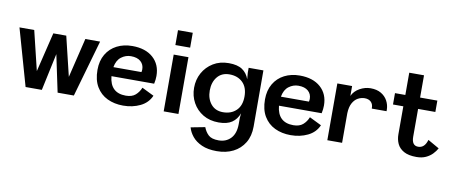

<svg xmlns="http://www.w3.org/2000/svg" viewBox="-79 -1060 3948 1665"><g transform="rotate(10 1895.0 -227.5)"><path d="M156 0 14 -500H144L228 -153L312 -500H426L510 -152L594 -500H724L581 0H438L369 -327L299 0Z M1261 -118Q1233 -53 1166 -20.5Q1099 12 1016 12Q938 12 876.5 -17.5Q815 -47 779.5 -106.5Q744 -166 744 -255Q744 -335 778 -392.5Q812 -450 871.5 -480.5Q931 -511 1007 -511Q1123 -511 1190 -451.5Q1257 -392 1257 -291Q1257 -259 1249 -222H873Q887 -77 1024 -77Q1078 -77 1108.5 -103.5Q1139 -130 1155 -170ZM1010 -422Q964 -422 925.5 -393Q887 -364 876 -302H1123Q1124 -308 1125 -314Q1126 -320 1126 -326Q1126 -369 1096 -395.5Q1066 -422 1010 -422Z M1372 0V-500H1502V0ZM1372 -584V-715H1502V-584Z M1884 260Q1805 260 1751.5 236Q1698 212 1667.5 174.5Q1637 137 1626 96L1751 72Q1766 112 1794 138.5Q1822 165 1884 165Q1950 165 1991 121.5Q2032 78 2032 -6V-58L2036 -100Q2016 -46 1973.5 -17Q1931 12 1857 12Q1778 12 1719.5 -23Q1661 -58 1628.5 -117Q1596 -176 1596 -248Q1596 -320 1628.5 -379Q1661 -438 1719.5 -474Q1778 -510 1857 -510Q1933 -510 1975.5 -481.5Q2018 -453 2037 -400L2032 -456V-500H2162L2163 -6Q2163 78 2127 137.5Q2091 197 2028.5 228.5Q1966 260 1884 260ZM1879 -415Q1811 -415 1772.5 -368Q1734 -321 1734 -248Q1734 -176 1772.5 -129Q1811 -82 1879 -82Q1951 -82 1995.5 -125Q2040 -168 2040 -248Q2040 -329 1995.5 -372Q1951 -415 1879 -415Z M2736 -118Q2708 -53 2641 -20.5Q2574 12 2491 12Q2413 12 2351.5 -17.5Q2290 -47 2254.5 -106.5Q2219 -166 2219 -255Q2219 -335 2253 -392.5Q2287 -450 2346.5 -480.5Q2406 -511 2482 -511Q2598 -511 2665 -451.5Q2732 -392 2732 -291Q2732 -259 2724 -222H2348Q2362 -77 2499 -77Q2553 -77 2583.5 -103.5Q2614 -130 2630 -170ZM2485 -422Q2439 -422 2400.5 -393Q2362 -364 2351 -302H2598Q2599 -308 2600 -314Q2601 -320 2601 -326Q2601 -369 2571 -395.5Q2541 -422 2485 -422Z M2813 0V-500H2943V-413Q2963 -457 3009.5 -483Q3056 -509 3105 -509Q3160 -509 3197.5 -487Q3235 -465 3254.5 -429Q3274 -393 3275 -353Q3275 -344 3275 -337H3145Q3146 -375 3125.5 -395Q3105 -415 3070 -415Q3039 -415 3010.5 -399.5Q2982 -384 2963.5 -350Q2945 -316 2943 -261V0Z M3598 9Q3528 9 3487 -14Q3446 -37 3428.5 -74.5Q3411 -112 3411 -158V-404H3320V-504H3411V-700H3541V-504H3693V-404H3541V-160Q3541 -81 3598 -81Q3655 -81 3676 -155L3776 -98Q3762 -72 3738.5 -47.5Q3715 -23 3680.5 -7Q3646 9 3598 9Z"/></g></svg>

Font: Panamera
Style: Bold
Weight: 700
Designer: Bastien Sozeau
Foundry: NBR — Bastien Sozeau
Version: Version 3.002; ttfautohint (v1.8.4.7-5d5b);gftools[0.9.33]